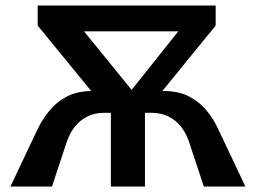

<svg xmlns="http://www.w3.org/2000/svg" viewBox="-20 -678 930 698"><path d="M721 0 668 -160Q658 -191 639.5 -215.5Q621 -240 593.5 -254Q566 -268 529 -268H480V-347H576Q630 -347 668 -327Q706 -307 732 -275Q758 -243 775 -205L872 0ZM18 0 115 -205Q133 -243 159 -275Q185 -307 223 -327Q261 -347 314 -347H410V-268H361Q324 -268 296.5 -254Q269 -240 250.5 -215.5Q232 -191 222 -160L169 0ZM383 0V-347H507V0ZM187 -564V-658H703V-564ZM764 -585 522 -288H408L703 -658H764ZM117 -658H209L510 -288H360L117 -585Z"/></svg>

Font: Ysabeau
Style: Bold
Weight: 700
Designer: Christian Thalmann (Catharsis Fonts)
Version: Version 2.000;gftools[0.9.27.dev2+g8671c4b]